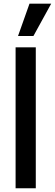

<svg xmlns="http://www.w3.org/2000/svg" viewBox="-20 -1002 292 1022"><path d="M63 0V-750H170.5V0ZM76 -810.5 137 -982.5H252.5L158 -810.5Z"/></svg>

Font: Mohave SemiBold
Style: Regular
Weight: 600
Designer: Gumpita Rahayu
Foundry: Tokotype
Version: Version 2.003